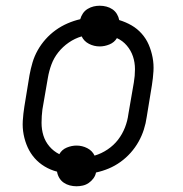

<svg xmlns="http://www.w3.org/2000/svg" viewBox="-20 -600 640 670"><path d="M247 50Q235 50 223.5 47Q212 44 202.5 37.5Q193 31 187 21Q181 11 179 -1Q156 -7 136 -19Q116 -31 101 -48Q86 -65 76.5 -86Q67 -107 62.5 -130.5Q58 -154 59.5 -178.5Q61 -203 65 -228L83 -338Q87 -360 93.5 -382Q100 -404 111.5 -424.5Q123 -445 139 -463Q155 -481 174.5 -495Q194 -509 216 -518.5Q238 -528 260 -533Q263 -544 269.5 -553.5Q276 -563 286 -569Q296 -575 306.5 -577.5Q317 -580 328 -580Q340 -580 351.5 -577Q363 -574 372.5 -567.5Q382 -561 388 -551Q394 -541 396 -530Q419 -523 439 -511.5Q459 -500 474.5 -482.5Q490 -465 499 -444Q508 -423 512.5 -399.5Q517 -376 515.5 -351.5Q514 -327 510 -302L492 -192Q489 -170 482 -148Q475 -126 463.5 -105.5Q452 -85 436 -67Q420 -49 400.5 -35Q381 -21 359.5 -12Q338 -3 315 2Q313 13 306 22.5Q299 32 289.5 38.5Q280 45 269 47.5Q258 50 247 50ZM310 -57Q334 -64 355.5 -78.5Q377 -93 392 -112.5Q407 -132 416 -155Q425 -178 428 -202L447 -312Q451 -335 451 -358.5Q451 -382 444 -403Q437 -424 422.5 -441Q408 -458 388 -467Q379 -452 362 -445Q345 -438 328 -438Q308 -438 290.5 -447Q273 -456 265 -473Q241 -466 220 -451.5Q199 -437 183.5 -417.5Q168 -398 159.5 -375Q151 -352 147 -328L128 -218Q125 -195 125 -171.5Q125 -148 131.5 -127Q138 -106 152.5 -89Q167 -72 187 -62Q196 -78 213 -85Q230 -92 247 -92Q267 -92 284.5 -83Q302 -74 310 -57Z"/></svg>

Font: Iosevka Curly Light Extended
Style: Italic
Weight: 300
Width: 7
Italic angle: -9°
Monospace: yes
Designer: Belleve Invis
Foundry: Belleve Invis
Version: Version 11.1.0; ttfautohint (v1.8.3)